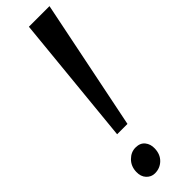

<svg xmlns="http://www.w3.org/2000/svg" viewBox="-300 -872 880 880"><g transform="rotate(-45 140.0 -432.0)"><path d="M147 -874H280.5L151.5 -239.5H84.5ZM24.5 -55.5Q25.5 -91 48.5 -114Q71.5 -137 101 -137Q131 -137 146.2 -118Q161.5 -99 160.5 -71.5Q159.5 -34.5 136.5 -12.2Q113.5 10 80.5 10Q57 10 40.2 -8Q23.5 -26 24.5 -55.5Z"/></g></svg>

Font: Merriweather 48pt SemiBold
Style: Italic
Weight: 600
Italic angle: -7.8°
Designer: Eben Sorkin
Foundry: Eben Sorkin
Version: Version 2.101